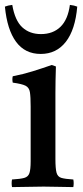

<svg xmlns="http://www.w3.org/2000/svg" viewBox="-22 -762 340 783"><path d="M277 1Q249 1 220 0Q191 -1 156 -1Q124 -1 90.5 0Q57 1 27 1Q24 -15 27 -30Q61 -32 77 -36.5Q93 -41 98 -56Q103 -71 103 -104V-328Q103 -367 100 -386Q97 -405 82 -412.5Q67 -420 30 -425Q27 -439 30 -451Q72 -459 112 -471.5Q152 -484 189 -497L206 -491Q205 -460 204.5 -433Q204 -406 204 -382V-114Q204 -75 208.5 -58Q213 -41 228.5 -36.5Q244 -32 277 -30Q280 -15 277 1ZM28 -742Q39 -678 69 -650.5Q99 -623 145 -623Q194 -623 224.5 -652.5Q255 -682 263 -742Q281 -740 293 -735Q285 -641 246.5 -591.5Q208 -542 144 -542Q80 -542 43.5 -591.5Q7 -641 -2 -735Q10 -740 28 -742Z"/></svg>

Font: Tiro Devanagari Marathi
Style: Regular
Weight: 400
Designer: Devanagari: John Hudson & Fiona Ross. Latin: John Hudson.
Foundry: Tiro Typeworks Ltd.
Version: Version 1.52